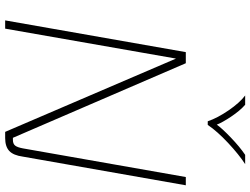

<svg xmlns="http://www.w3.org/2000/svg" viewBox="-133 -837 970 744"><g transform="rotate(90 352.0 -465.0)"><path d="M698 -700 587 -69Q582 -32 565 -16Q548 0 515 0H491L207 -662L91 0H59L182 -700H225L514 -30H522Q537 -30 544 -38.5Q551 -47 555 -69L666 -700ZM350 -930H386Q409 -910 432 -875.5Q455 -841 463 -820Q477 -840 513 -874.5Q549 -909 580 -930H616Q579 -906 534 -864Q489 -822 464 -785H450Q437 -823 407.5 -866Q378 -909 350 -930Z"/></g></svg>

Font: KoHo ExtraLight
Style: Italic
Weight: 275
Italic angle: -10°
Version: Version 1.000; ttfautohint (v1.6)